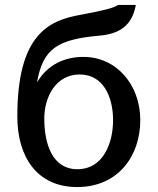

<svg xmlns="http://www.w3.org/2000/svg" viewBox="-20 -742 637 776"><path d="M159 -263C159 -352 207 -441 302 -441C396 -441 437 -353 437 -256C437 -162 396 -58 293 -58C191 -58 159 -161 159 -263ZM50 -271C50 -110 128 14 292 14C457 14 547 -111 547 -257C547 -399 451 -512 317 -512C244 -512 174 -483 131 -411H130C154 -546 213 -583 383 -598C486 -607 517 -660 529 -722H457C438 -709 400 -700 305 -682C172 -659 50 -597 50 -271Z"/></svg>

Font: Perun Medium
Style: Regular
Weight: 500
Foundry: Copyright (c) Stefan Peev, Context Ltd, 2016
Version: Version 1.089